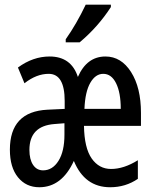

<svg xmlns="http://www.w3.org/2000/svg" viewBox="-20 -786 640 816"><path d="M254.9 -323.2V-356.9Q254.9 -472.2 187 -472.2Q134.8 -472.2 84 -432.1L56.2 -499Q120.1 -545.9 190.9 -545.9Q282.7 -545.9 311 -459Q349.1 -545.9 428.2 -545.9Q495.1 -545.9 537.1 -479.7Q579.1 -413.6 579.1 -306.2V-251H336.9Q338.4 -157.2 369.6 -112.5Q400.9 -67.9 452.1 -67.9Q506.3 -67.9 565.9 -105V-25.9Q513.7 9.8 448.2 9.8Q339.8 9.8 293.9 -102.1Q242.7 9.8 147 9.8Q90.8 9.8 56.4 -32.5Q22 -74.7 22 -149.9Q22 -312 182.1 -319.8ZM338.9 -323.2H493.2Q493.2 -392.1 473.4 -432.1Q453.6 -472.2 418.9 -472.2Q385.7 -472.2 363.8 -434.1Q341.8 -396 338.9 -323.2ZM253.9 -262.2 210.9 -258.8Q105 -250.5 105 -148.9Q105 -108.4 120.6 -85.2Q136.2 -62 163.1 -62Q203.1 -62 228.5 -102.3Q253.9 -142.6 253.9 -213.9ZM259.3 -619.1Q305.2 -684.1 344.2 -766.1H451.2V-755.9Q396.5 -671.4 318.4 -606H259.3Z"/></svg>

Font: Droid Sans Mono
Style: Regular
Weight: 400
Monospace: yes
Foundry: Ascender Corporation
Version: Version 1.00 build 112